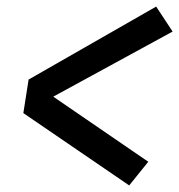

<svg xmlns="http://www.w3.org/2000/svg" viewBox="-20 -633 545 584"><path d="M373 -69 51 -289 67 -391 455 -613 505 -537 142 -339 431 -141Z"/></svg>

Font: Iosevka
Style: Bold Italic
Weight: 700
Italic angle: -9°
Monospace: yes
Designer: Belleve Invis
Foundry: Belleve Invis
Version: Version 32.5.0; ttfautohint (v1.8.4)